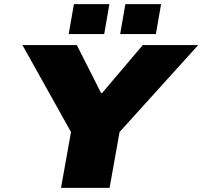

<svg xmlns="http://www.w3.org/2000/svg" viewBox="-20 -905 975 925"><path d="M274 0 322 -269 88 -688H350L467 -457H472L668 -688H935L556 -269L508 0ZM311 -741 336 -885H507L482 -741ZM559 -741 584 -885H756L731 -741Z"/></svg>

Font: Archivo SemiExpanded Black
Style: Italic
Weight: 900
Width: 6
Italic angle: -10°
Designer: Hector Gatti
Foundry: Omnibus-Type
Version: Version 2.001